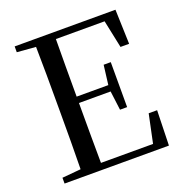

<svg xmlns="http://www.w3.org/2000/svg" viewBox="-131 -848 918 963"><g transform="rotate(-20 328.0 -366.0)"><path d="M549 -548H595L589 -732H51V-701L151 -693C153 -593 153 -493 153 -392V-339C153 -239 153 -138 151 -40L51 -31V0H608L613 -187H568L536 -35H258C257 -136 257 -238 257 -355H426L439 -253H477V-493H439L426 -389H257C257 -497 257 -598 258 -696H518Z"/></g></svg>

Font: Source Han Serif SC Medium
Style: Regular
Weight: 500
Designer: Ryoko NISHIZUKA 西塚涼子 (kana & ideographs); Frank Grießhammer (Latin, Greek & Cyrillic); Wenlong ZHANG 张文龙 (bopomofo); San
Foundry: Adobe
Version: Version 2.003;hotconv 1.1.1;makeotfexe 2.6.0